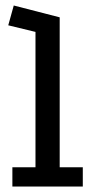

<svg xmlns="http://www.w3.org/2000/svg" viewBox="-20 -678 344 698"><path d="M25 0V-70H109V-562L10 -586L30 -658L197 -615V-70H281V0Z"/></svg>

Font: Podkova Medium
Style: Regular
Weight: 500
Designer: Ilya Yudin
Foundry: Cyreal (www.cyreal.org)
Version: Version 2.103